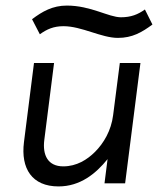

<svg xmlns="http://www.w3.org/2000/svg" viewBox="-20 -658 567 689"><path d="M414 -596C370 -596 306 -638 220 -638C169 -638 132 -617 95 -589L123 -535C148 -553 172 -564 208 -564C273 -564 344 -522 403 -522C455 -522 489 -542 527 -570L500 -624C475 -606 450 -596 414 -596ZM102 -432 66 -148C54 -53 95 11 190 11C268 11 324 -35 366 -87L355 0H429L484 -432H410L386 -245C379 -189 352 -144 321 -113C293 -85 255 -61 207 -61C152 -61 132 -101 139 -156L174 -432Z"/></svg>

Font: Charger
Style: It
Weight: 400
Designer: Jasper
Foundry: Cannot Into Space Fonts
Version: Version 0.98